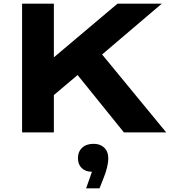

<svg xmlns="http://www.w3.org/2000/svg" viewBox="-20 -720 984 1044"><path d="M272.9 -203.1V0H100.1V-700.2H272.9V-408.2L619.1 -700.2H859.9L535.2 -423.8L883.8 0H653.8L401.9 -312ZM403.8 140.1Q403.8 104.5 426.8 83.3Q449.7 62 488.8 62Q525.4 62 547.1 83.3Q568.8 104.5 568.8 140.1Q568.8 186.5 541 253.9L521 304.2H448.2L480 213.9Q444.8 213.9 424.3 193.8Q403.8 173.8 403.8 140.1Z"/></svg>

Font: Messapia Bold
Style: Regular
Weight: 400
Designer: Luca Marsano
Foundry: Collletttivo
Version: Version 1.000;FEAKit 1.0